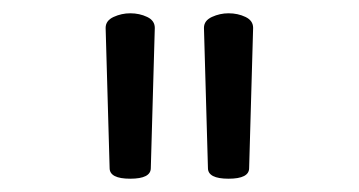

<svg xmlns="http://www.w3.org/2000/svg" viewBox="-20 -745 540 289"><path d="M293 -492 287 -703Q287 -714 299 -719.5Q311 -725 324 -725Q338 -725 349.5 -719.5Q361 -714 361 -703L355 -492Q355 -476 324 -476Q293 -476 293 -492ZM145 -492 139 -703Q139 -714 151 -719.5Q163 -725 176 -725Q190 -725 201.5 -719.5Q213 -714 213 -703L207 -492Q207 -476 176 -476Q145 -476 145 -492Z"/></svg>

Font: LXGW WenKai Mono TC
Style: Regular
Weight: 400
Designer: LXGW / Fontworks Inc.
Foundry: LXGW / Fontworks Inc.
Version: Version 1.330